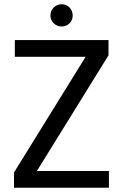

<svg xmlns="http://www.w3.org/2000/svg" viewBox="-20 -886 581 906"><path d="M154 -79H494V0H46V-72L384 -618H50V-697H492V-625ZM271 -761Q249 -761 233.5 -776Q218 -791 218 -813Q218 -835 233.5 -850.5Q249 -866 271 -866Q293 -866 308 -850.5Q323 -835 323 -813Q323 -791 308 -776Q293 -761 271 -761Z"/></svg>

Font: Fz Poppins
Style: Regular
Weight: 400
Designer: Ninad Kale (Devanagari), Jonny Pinhorn (Latin)
Foundry: Indian Type Foundry
Version: Vit hóa bi Vntype.Com & FontZin.Com